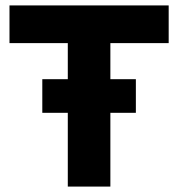

<svg xmlns="http://www.w3.org/2000/svg" viewBox="-20 -688 657 708"><path d="M136 -272V-396H230V-529H15V-668H602V-529H387V-396H481V-272H387V0H230V-272Z"/></svg>

Font: Atkinson Hyperlegible Pro
Style: Bold
Weight: 700
Designer: Elliott Scott, Megan Eiswerth, Linus Boman, Theodore Petrosky, Jacob Perez
Foundry: Braille Institute
Version: Version 1.5.1